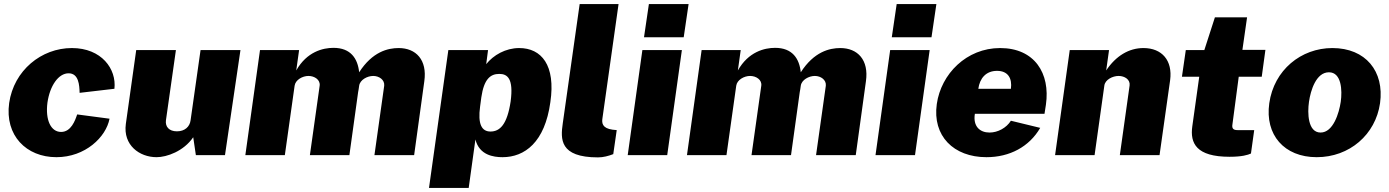

<svg xmlns="http://www.w3.org/2000/svg" viewBox="-20 -762 6823 943"><path d="M333 -526C183 -526 48 -416 25 -256C3 -97 109 10 257 10C399 10 501 -89 518 -179L359 -200C349 -170 329 -114 280 -114C230 -114 202 -172 213 -258C225 -341 267 -402 317 -402C367 -402 370 -343 371 -306L542 -326C553 -423 479 -526 333 -526Z M749 10C799 10 882 -19 929 -88L942 0H1085L1161 -516H965L916 -171C912 -140 888 -117 849 -117C810 -117 791 -140 795 -171L844 -516H649L598 -153C584 -49 665 10 749 10Z M1185 0H1379L1427 -341C1431 -370 1466 -389 1495 -389C1525 -389 1554 -370 1550 -341L1502 0H1696L1739 -310C1741 -319 1742 -327 1744 -341C1748 -370 1784 -389 1813 -389C1842 -389 1870 -370 1867 -341L1819 0H2014L2064 -363C2079 -468 2023 -526 1938 -526C1885 -526 1809 -508 1744 -407C1737 -474 1703 -527 1618 -527C1566 -527 1487 -508 1435 -416L1449 -516H1257Z M2087 161H2282L2315 -77C2334 0 2404 10 2448 10C2557 10 2656 -63 2683 -260C2710 -442 2639 -526 2530 -526C2463 -526 2403 -491 2368 -447L2377 -516H2182ZM2389 -116C2346 -116 2326 -152 2338 -239L2344 -284C2357 -373 2388 -399 2432 -399C2472 -399 2503 -377 2488 -264C2471 -150 2435 -116 2389 -116Z M2917 11C2943 11 2969 4 2992 -5L3009 -123L2989 -125C2938 -132 2935 -157 2939 -182L3018 -742H2827L2744 -156C2733 -80 2727 11 2917 11Z M3362 -742H3167L3143 -579H3338ZM3329 -516H3135L3063 0H3257Z M3354 0H3548L3596 -341C3600 -370 3635 -389 3664 -389C3694 -389 3723 -370 3719 -341L3671 0H3865L3908 -310C3910 -319 3911 -327 3913 -341C3917 -370 3953 -389 3982 -389C4011 -389 4039 -370 4036 -341L3988 0H4183L4233 -363C4248 -468 4192 -526 4107 -526C4054 -526 3978 -508 3913 -407C3906 -474 3872 -527 3787 -527C3735 -527 3656 -508 3604 -416L3618 -516H3426Z M4579 -742H4384L4360 -579H4555ZM4546 -516H4352L4280 0H4474Z M4768 -203H5110L5117 -248C5139 -401 5062 -526 4892 -526C4727 -526 4602 -399 4581 -251C4559 -95 4663 10 4825 10C4939 10 5035 -41 5089 -134L4945 -169C4923 -134 4881 -111 4840 -111C4793 -111 4758 -141 4768 -203ZM4785 -326C4792 -377 4822 -414 4877 -414C4931 -414 4952 -377 4945 -326Z M5162 0H5356L5404 -342C5408 -371 5445 -389 5474 -389C5504 -389 5532 -371 5528 -342L5480 0H5675L5727 -368C5740 -465 5687 -526 5596 -526C5525 -526 5461 -488 5413 -416L5427 -516H5234Z M6177 -385 6195 -517H6082L6105 -677H5947L5895 -516H5804L5785 -385H5870L5836 -142C5824 -58 5856 8 6019 8C6080 8 6109 -1 6124 -8L6140 -123H6058C6041 -123 6029 -128 6033 -151L6064 -385Z M6447 10C6608 10 6736 -101 6758 -255C6780 -412 6687 -526 6524 -526C6370 -526 6237 -418 6214 -255C6192 -100 6287 10 6447 10ZM6466 -111C6403 -111 6401 -207 6409 -262C6417 -318 6444 -407 6507 -407C6569 -407 6573 -318 6565 -262C6557 -207 6528 -111 6466 -111Z"/></svg>

Font: United Sans Black
Style: Italic
Weight: 900
Italic angle: -8°
Designer: Pablo Impallari, Rodrigo Fuenzalida (Modified by Dan O. Williams)
Version: Version 1.000;PS 001.000;hotconv 1.0.88;makeotf.lib2.5.64775